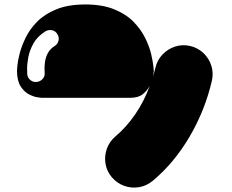

<svg xmlns="http://www.w3.org/2000/svg" viewBox="-20 -627 1040 860"><path d="M832 -421Q866 -413 891 -389.5Q916 -366 926.5 -333Q937 -300 929 -265Q898 -132 829 -14.5Q760 103 664 183Q636 206 602.5 211.5Q569 217 536.5 205.5Q504 194 481 167Q458 140 452.5 106Q447 72 458.5 39.5Q470 7 497 -16Q546 -57 586 -115.5Q626 -174 651 -243Q640 -222 620 -205.5Q600 -189 565 -189Q565 -189 538 -189Q511 -189 465.5 -189Q420 -189 362 -189Q307 -189 262.5 -189Q218 -189 191.5 -189Q165 -189 165 -189Q165 -189 149 -191Q133 -193 111.5 -203.5Q90 -214 73.5 -238.5Q57 -263 56 -308Q56 -308 57.5 -329.5Q59 -351 67.5 -385Q76 -419 94.5 -457.5Q113 -496 146.5 -530Q180 -564 233 -585.5Q286 -607 362 -607Q438 -607 491 -585.5Q544 -564 577.5 -530Q611 -496 630 -457.5Q649 -419 657 -385Q665 -351 667 -329.5Q669 -308 669 -308Q668 -300 666.5 -292Q665 -284 665 -284Q668 -294 671 -303.5Q674 -313 676 -323Q684 -358 708 -383Q732 -408 764.5 -418.5Q797 -429 832 -421ZM225 -421Q238 -429 242 -444.5Q246 -460 237 -474Q229 -488 213.5 -491.5Q198 -495 184 -487Q147 -464 129.5 -432Q112 -400 106.5 -369.5Q101 -339 101.5 -317.5Q102 -296 102 -294Q104 -278 116.5 -268Q129 -258 145 -260Q161 -262 171.5 -274Q182 -286 180 -302Q180 -303 179.5 -316.5Q179 -330 181.5 -349.5Q184 -369 194 -388.5Q204 -408 225 -421Z"/></svg>

Font: Nikukyu
Style: Regular
Weight: 400
Version: Version 1.00